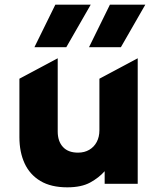

<svg xmlns="http://www.w3.org/2000/svg" viewBox="-20 -787 678 822"><path d="M268.1 15Q198.4 15 152.9 -12.2Q107.5 -39.4 85.3 -87.7Q63.1 -136 63.1 -199.8V-450L227.1 -537.5V-224.2Q227.1 -182.2 249.4 -157.9Q271.6 -133.5 314.1 -133.5Q341.5 -133.5 362.2 -145.7Q382.9 -157.9 394.2 -179.4Q405.6 -201 405.6 -229.5V-450L569.6 -537.5V0H428.1V-54Q403.6 -26.2 366.1 -5.6Q328.5 15 268.1 15ZM361.1 -585 450.6 -767H602.1L497.6 -585ZM127.4 -585 216.9 -767H368.4L263.9 -585Z"/></svg>

Font: Geologica-Sharp
Style: Regular
Weight: 100
Designer: Sindre Bremnes, Frode Helland
Foundry: Monokrom Skriftforlag AS
Version: Version 1.010;gftools[0.9.28]